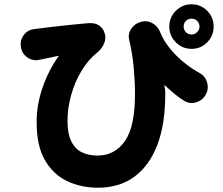

<svg xmlns="http://www.w3.org/2000/svg" viewBox="-20 -844 1040 896"><path d="M437 32Q359 32 294 1.5Q229 -29 190 -96Q151 -163 151 -272Q150 -350 177.5 -432Q205 -514 255 -584Q230 -579 210.5 -574.5Q191 -570 164 -565Q134 -558 108.5 -575.5Q83 -593 78 -623Q72 -653 89.5 -678.5Q107 -704 138 -708Q161 -711 193.5 -715Q226 -719 262.5 -723Q299 -727 333.5 -730.5Q368 -734 393 -736Q423 -738 442 -725.5Q461 -713 468 -690Q476 -668 466.5 -643Q457 -618 434 -599Q391 -565 359.5 -512Q328 -459 311.5 -398.5Q295 -338 295 -281Q295 -220 313 -184Q331 -148 362.5 -133Q394 -118 435 -118Q515 -118 562.5 -185Q610 -252 610 -406Q610 -459 604 -527Q598 -595 583 -657Q576 -686 593 -710.5Q610 -735 638 -742Q666 -750 691 -736Q716 -722 727 -695Q742 -657 770.5 -621Q799 -585 835.5 -555Q872 -525 910 -504Q937 -490 946 -460.5Q955 -431 941 -404Q927 -377 897 -367Q867 -357 841 -373Q818 -386 792.5 -407.5Q767 -429 747 -448Q749 -438 750.5 -424.5Q752 -411 751 -400Q751 -265 714.5 -168.5Q678 -72 608 -20Q538 32 437 32ZM874 -616Q831 -616 800.5 -646.5Q770 -677 770 -720Q770 -763 800.5 -793.5Q831 -824 874 -824Q917 -824 947 -793.5Q977 -763 977 -720Q977 -677 947 -646.5Q917 -616 874 -616ZM874 -683Q889 -683 900 -694Q911 -705 911 -720Q911 -736 900 -746.5Q889 -757 874 -757Q858 -757 847.5 -746.5Q837 -736 837 -720Q837 -705 847.5 -694Q858 -683 874 -683Z"/></svg>

Font: Zen Maru Gothic Black
Style: Regular
Weight: 900
Designer: Yoshimichi Ohira
Foundry: Positype
Version: Version 1.001